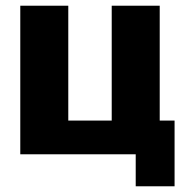

<svg xmlns="http://www.w3.org/2000/svg" viewBox="-20 -540 662 672"><path d="M51 0V-520H219V-118H371V-520H539V-118H591V112H455V0Z"/></svg>

Font: Murecho
Style: Bold
Weight: 700
Designer: Neil Summerour
Foundry: Positype
Version: Version 1.010; ttfautohint (v1.8.3)